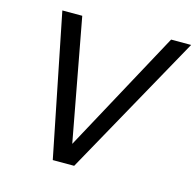

<svg xmlns="http://www.w3.org/2000/svg" viewBox="-102 -804 931 910"><g transform="rotate(15 363.0 -348.5)"><path d="M233.9 0 94.2 -696.8H191.9L303.2 -98.1L627.9 -696.8H726.1L338.9 0Z"/></g></svg>

Font: SVN-Poppins
Style: Italic
Weight: 400
Italic angle: -10°
Designer: Ninad Kale (Devanagari), Jonny Pinhorn (Latin)
Foundry: Indian Type Foundry
Version: Version 3.002 2017